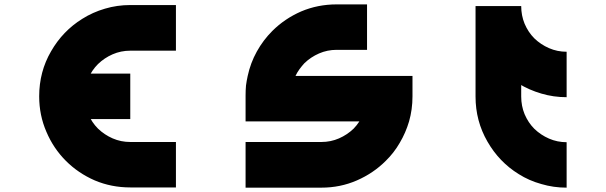

<svg xmlns="http://www.w3.org/2000/svg" viewBox="-20 -863 2786 883"><path d="M579.1 -524.4Q579.1 -455.1 579.1 -315.4Q466.8 -315.4 242.2 -315.4Q242.2 -384.8 242.2 -524.4Q354.5 -524.4 579.1 -524.4ZM789.1 -1Q718.8 -1 579.1 -1Q579.1 -70.3 579.1 -210Q649.4 -210 789.1 -210Q789.1 -140.6 789.1 -1ZM789.1 -629.9Q718.8 -629.9 579.1 -629.9Q579.1 -700.2 579.1 -839.8Q649.4 -839.8 789.1 -839.8Q789.1 -769.5 789.1 -629.9ZM370.1 -419.9Q370.1 -377 385.7 -338.9Q402.3 -299.8 430.7 -271.5Q460 -243.2 498 -226.6Q536.1 -210 579.1 -210Q579.1 -140.6 579.1 -1Q492.2 -1 416 -33.2Q339.8 -66.4 283.2 -123Q225.6 -180.7 193.4 -256.8Q160.2 -333 160.2 -419.9Q212.9 -419.9 264.6 -419.9Q317.4 -419.9 370.1 -419.9ZM579.1 -629.9Q536.1 -629.9 498 -613.3Q460 -596.7 430.7 -568.4Q402.3 -540 385.7 -502Q370.1 -463.9 370.1 -419.9Q299.8 -419.9 160.2 -419.9Q160.2 -533.2 214.8 -627Q268.6 -720.7 358.4 -776.4Q406.2 -806.6 462.9 -823.2Q518.6 -839.8 579.1 -839.8Q579.1 -787.1 579.1 -734.4Q579.1 -681.6 579.1 -629.9Z M1528.3 -633.8Q1485.4 -633.8 1447.3 -617.2Q1409.2 -600.6 1379.9 -572.3Q1368.2 -559.6 1357.4 -544.9Q1346.7 -530.3 1338.9 -513.7Q1329.1 -493.2 1324.2 -470.7Q1319.3 -448.2 1319.3 -423.8Q1249 -423.8 1109.4 -423.8Q1109.4 -447.3 1111.3 -469.7Q1114.3 -492.2 1119.1 -513.7Q1131.8 -573.2 1161.1 -626Q1190.4 -678.7 1232.4 -720.7Q1289.1 -777.3 1365.2 -810.5Q1441.4 -842.8 1528.3 -842.8Q1528.3 -791 1528.3 -738.3Q1528.3 -685.5 1528.3 -633.8ZM1668 -842.8Q1668 -773.4 1668 -633.8Q1621.1 -633.8 1528.3 -633.8Q1528.3 -703.1 1528.3 -842.8Q1575.2 -842.8 1668 -842.8ZM1861.3 -304.7Q1845.7 -252 1818.4 -206.1Q1792 -160.2 1753.9 -123Q1697.3 -66.4 1621.1 -33.2Q1544.9 0 1458 0Q1458 -70.3 1458 -210Q1501 -210 1539.1 -226.6Q1577.1 -243.2 1606.4 -271.5Q1613.3 -279.3 1620.1 -287.1Q1627 -295.9 1632.8 -304.7Q1649.4 -329.1 1658.2 -358.4Q1668 -387.7 1668 -419.9Q1737.3 -419.9 1877 -419.9Q1877 -389.6 1873 -360.4Q1869.1 -332 1861.3 -304.7ZM1109.4 0Q1109.4 -70.3 1109.4 -210Q1225.6 -210 1458 -210Q1458 -140.6 1458 0Q1341.8 0 1109.4 0ZM1877 -419.9Q1877 -389.6 1873 -360.4Q1869.1 -332 1861.3 -304.7Q1610.4 -304.7 1109.4 -304.7Q1109.4 -343.8 1109.4 -423.8Q1109.4 -447.3 1111.3 -469.7Q1114.3 -492.2 1119.1 -513.7Q1372.1 -513.7 1877 -513.7Q1877 -490.2 1877 -466.8Q1877 -443.4 1877 -419.9Z M2167 -832Q2236.3 -832 2377 -832Q2377 -694.3 2377 -418.9Q2306.6 -418.9 2167 -418.9Q2167 -556.6 2167 -832ZM2377 -418.9Q2377 -376 2392.6 -337.9Q2409.2 -298.8 2437.5 -270.5Q2466.8 -242.2 2504.9 -225.6Q2543 -209 2585.9 -209Q2585.9 -139.6 2585.9 0Q2525.4 0 2469.7 -16.6Q2413.1 -32.2 2365.2 -62.5Q2275.4 -118.2 2221.7 -211.9Q2167 -306.6 2167 -418.9Q2219.7 -418.9 2271.5 -418.9Q2324.2 -418.9 2377 -418.9ZM2377 -835Q2377 -792 2392.6 -753.9Q2409.2 -714.8 2437.5 -686.5Q2466.8 -658.2 2504.9 -641.6Q2543 -625 2585.9 -625Q2585.9 -555.7 2585.9 -416Q2525.4 -416 2469.7 -432.6Q2413.1 -449.2 2365.2 -478.5Q2275.4 -534.2 2221.7 -627.9Q2167 -722.7 2167 -835Q2219.7 -835 2271.5 -835Q2324.2 -835 2377 -835Z"/></svg>

Font: CornerV20
Style: Regular
Weight: 400
Designer: Olivier Tavernier
Version: Version 20